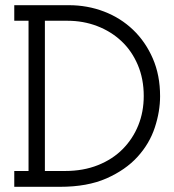

<svg xmlns="http://www.w3.org/2000/svg" viewBox="-20 -720 672 740"><path d="M211 0H35V-61H90V-640H35V-700H245Q317 -700 381 -675.5Q445 -651 493 -605Q541 -559 569 -494.5Q597 -430 597 -349Q597 -290 576.5 -228Q556 -166 510 -115.5Q464 -65 390.5 -32.5Q317 0 211 0ZM153 -640V-61H231Q301 -61 357.5 -83.5Q414 -106 453 -145.5Q492 -185 513 -237Q534 -289 534 -350Q534 -416 511 -470Q488 -524 448 -561.5Q408 -599 354.5 -619.5Q301 -640 240 -640Z"/></svg>

Font: Josefin Slab SemiBold
Style: Regular
Weight: 600
Designer: Santiago Orozco
Foundry: Typemade
Version: Version 2.000